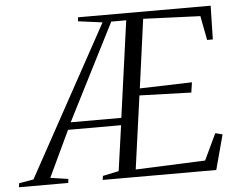

<svg xmlns="http://www.w3.org/2000/svg" viewBox="-132 -806 1088 869"><g transform="rotate(-5 412.0 -371.5)"><path d="M-80.5 0 -78 -18 -12 -29.5 361.5 -710.5 251 -725 253 -743H855.5L852 -590H826L805 -700L546 -710.5L503.5 -398L741 -405L734 -359L499 -366.5L453 -34L769.5 -47L826 -166.5L858.5 -158L816 0H300L302.5 -18L375.5 -33.5L404.5 -239.5H163.5L64.5 -30L145.5 -18L143.5 0ZM178.5 -272.5H408.5L469 -710.5H401Z"/></g></svg>

Font: Merriweather 144pt Light
Style: Italic
Weight: 300
Italic angle: -7.8°
Version: Version 2.101